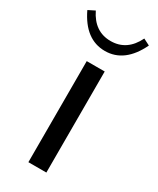

<svg xmlns="http://www.w3.org/2000/svg" viewBox="-206 -714 631 768"><g transform="rotate(30 109.0 -330.0)"><path d="M-33.2 -645 -2.9 -660.2Q34.2 -584 108.9 -584Q184.1 -584 221.2 -660.2L251 -645Q199.7 -538.1 108.9 -538.1Q17.6 -538.1 -33.2 -645ZM66.9 0V-466.8H149.9V0Z"/></g></svg>

Font: Resagokr
Style: Regular
Weight: 500
Designer: gluk
Foundry: gluk
Version: Version 0.95